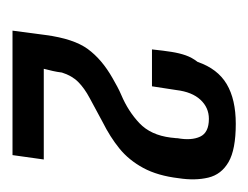

<svg xmlns="http://www.w3.org/2000/svg" viewBox="-65 -569 397 307"><g transform="rotate(90 133.5 -415.5)"><path d="M29 -237 36 -290Q42 -335 58.5 -357.5Q75 -380 105 -397Q112 -401 118.5 -404.5Q125 -408 132 -411Q158 -422 177 -440Q196 -458 200 -490Q200 -492 200.5 -495Q201 -498 201 -501Q205 -523 198.5 -537Q192 -551 170 -551Q152 -551 139.5 -537.5Q127 -524 124 -499L118 -460H59Q61 -479 63 -491.5Q65 -504 68.5 -514Q72 -524 79 -533Q90 -565 114.5 -579.5Q139 -594 178 -594Q219 -594 239 -582.5Q259 -571 264 -550Q269 -529 265 -503Q261 -469 248.5 -446Q236 -423 217.5 -408Q199 -393 175 -381Q153 -369 137 -360.5Q121 -352 111 -342Q101 -332 96 -316Q95 -308 93.5 -301.5Q92 -295 90 -287H235L228 -237Z"/></g></svg>

Font: Alumni Sans SemiBold
Style: Italic
Weight: 600
Italic angle: -8°
Version: Version 1.016